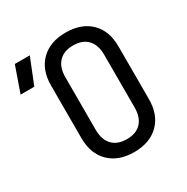

<svg xmlns="http://www.w3.org/2000/svg" viewBox="-249 -887 1019 1044"><g transform="rotate(-30 260.0 -365.0)"><path d="M-80 -570 -24 -730H70L6 -570ZM300 10Q202 10 145 -46Q88 -102 88 -200V-530Q88 -628 145 -684Q202 -740 300 -740Q398 -740 455 -684.5Q512 -629 512 -531V-200Q512 -102 455 -46Q398 10 300 10ZM300 -71Q359 -71 390.5 -104.5Q422 -138 422 -200V-530Q422 -592 390.5 -625.5Q359 -659 300 -659Q242 -659 210 -625.5Q178 -592 178 -530V-200Q178 -138 210 -104.5Q242 -71 300 -71Z"/></g></svg>

Font: JetBrainsMono NF
Style: Regular
Weight: 400
Designer: Philipp Nurullin, Konstantin Bulenkov
Foundry: JetBrains
Version: Version 2.251; ttfautohint (v1.8.3);Nerd Fonts 2.2.2